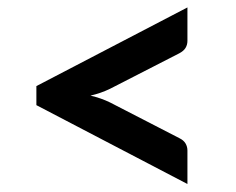

<svg xmlns="http://www.w3.org/2000/svg" viewBox="-20 -588 620 504"><path d="M269 -355Q245.5 -343.5 217.5 -337Q245.5 -330.5 269 -319L450.5 -225.5Q462 -220 467 -211.5Q472 -203 472 -193V-105L75.5 -312V-362L472 -568.5V-480.5Q472 -470.5 467 -462.2Q462 -454 450.5 -448Z"/></svg>

Font: Lato
Style: Bold
Weight: 700
Designer: Lukasz Dziedzic with Adam Twardoch and Botio Nikoltchev
Foundry: tyPoland Lukasz Dziedzic
Version: Version 2.010; 2014-09-01; http://www.latofonts.com/; ttfaut